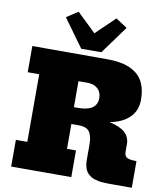

<svg xmlns="http://www.w3.org/2000/svg" viewBox="-109 -1153 1080 1244"><g transform="rotate(10 431.0 -531.0)"><path d="M445.3 0Q316.4 0 49.8 0.5V-175.3H125V-620.1H49.3V-792.5H544.9Q605 -792.5 651.1 -780.8Q697.3 -769 732.2 -743.4Q767.1 -717.8 785.2 -674.6Q803.2 -631.3 803.2 -571.3Q803.2 -500.5 757.6 -455.1Q711.9 -409.7 627.9 -394Q700.7 -377.4 731.9 -347.7Q763.2 -317.9 763.2 -272.9V-227.5Q763.2 -213.4 765.4 -205.1Q767.6 -196.8 775.4 -189.2Q783.2 -181.6 799.6 -178.5Q815.9 -175.3 843.3 -175.3V0H715.3Q696.3 0 685.3 -0.2Q674.3 -0.5 656 -1.5Q637.7 -2.4 626.5 -4.6Q615.2 -6.8 599.9 -11.2Q584.5 -15.6 575 -21.7Q565.4 -27.8 554.9 -37.4Q544.4 -46.9 538.6 -59.1Q532.7 -71.3 528.8 -88.1Q524.9 -105 524.9 -125V-220.2Q524.9 -249 521.7 -268.3Q518.6 -287.6 509.5 -304.9Q500.5 -322.3 481.9 -330.6Q463.4 -338.9 434.1 -338.9H386.2V-175.3H445.3ZM413.1 -449.2Q438 -449.2 458.3 -453.1Q478.5 -457 496.6 -466.3Q514.6 -475.6 524.9 -493.2Q535.2 -510.7 535.2 -535.2Q535.2 -573.7 510.5 -596.9Q485.8 -620.1 442.4 -620.1H383.3V-449.2ZM364.3 -830.1 231 -1014.2 306.2 -1063.5 430.7 -943.8 555.2 -1063.5 630.4 -1014.2 496.6 -830.6Z"/></g></svg>

Font: Bevan
Style: Regular
Weight: 400
Foundry: vernon adams
Version: Version 1.000